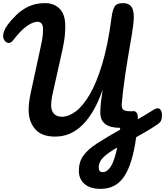

<svg xmlns="http://www.w3.org/2000/svg" viewBox="-21 -868 1055 1227"><path d="M332 5Q244 5 203 -43.5Q162 -92 162 -166Q162 -190 165.5 -217Q169 -244 175 -273L237 -559Q242 -582 248 -612.5Q254 -643 254 -681Q254 -707 244 -718Q234 -729 219 -729Q191 -729 151.5 -702Q112 -675 65 -613Q50 -593 35 -593.5Q20 -594 9.5 -607.5Q-1 -621 -1 -638Q-1 -652 5 -669Q11 -686 27 -708Q51 -741 84.5 -773.5Q118 -806 163 -827Q208 -848 266 -848Q325 -848 360.5 -812Q396 -776 396 -702Q396 -646 387.5 -598Q379 -550 365 -491L324 -308Q318 -280 312 -252.5Q306 -225 306 -192Q306 -161 323.5 -141.5Q341 -122 375 -122Q417 -122 462.5 -155.5Q508 -189 552 -263.5Q596 -338 632.5 -459.5Q669 -581 692 -757Q698 -803 711 -825.5Q724 -848 765 -848Q800 -848 817 -827.5Q834 -807 834 -759Q834 -722 822.5 -653Q811 -584 795 -490.5Q779 -397 765 -284Q759 -233 757 -204.5Q755 -176 768 -166Q781 -156 821 -157Q825 -158 831 -158Q862 -158 860 -106Q885 -120 910.5 -135.5Q936 -151 963 -168Q976 -176 986 -176Q999 -176 1006.5 -164Q1014 -152 1014 -132Q1014 -110 1008 -97Q1002 -84 985 -73Q950 -49 915.5 -29Q881 -9 849 9Q827 176 774 257.5Q721 339 622 339Q555 339 519 307.5Q483 276 483 223Q483 167 511.5 127Q540 87 598.5 49Q657 11 746 -39Q746 -45 747 -51Q620 -51 620 -148Q620 -176 624 -213Q628 -250 635 -296Q586 -151 509.5 -73Q433 5 332 5ZM610 204Q610 232 636 232Q664 232 687 196.5Q710 161 728 75Q674 105 642 135Q610 165 610 204Z"/></svg>

Font: Pacifico
Style: Regular
Weight: 400
Designer: Vernon Adams
Foundry: Vernon Adams
Version: Version 3.010; ttfautohint (v1.8.4.7-5d5b)